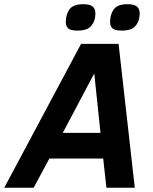

<svg xmlns="http://www.w3.org/2000/svg" viewBox="-60 -882 720 902"><path d="M-40 0 320.8 -675.8H497.1L573.2 0H439.9L424.8 -137.2H171.9L98.1 0ZM234.9 -257.8H412.1L382.8 -537.1ZM388.2 -818.8Q388.2 -808.6 386 -797.1Q383.8 -785.6 378.4 -774.9Q367.7 -754.4 349.9 -746.3Q332 -738.3 304.2 -738.3Q272.5 -738.3 260.7 -748.5Q249 -758.8 249 -779.3Q249 -786.6 250.7 -797.9Q252.4 -809.1 257.3 -821.3Q266.1 -843.8 283.9 -853Q301.8 -862.3 331.1 -862.3Q361.8 -862.3 375 -851.6Q388.2 -840.8 388.2 -818.8ZM596.2 -818.8Q596.2 -808.6 594 -797.1Q591.8 -785.6 586.4 -774.9Q575.7 -754.4 557.9 -746.3Q540 -738.3 512.2 -738.3Q480.5 -738.3 468.8 -748.5Q457 -758.8 457 -779.3Q457 -786.6 458.7 -797.9Q460.4 -809.1 465.3 -821.3Q474.1 -843.8 491.9 -853Q509.8 -862.3 539.1 -862.3Q569.8 -862.3 583 -851.6Q596.2 -840.8 596.2 -818.8Z"/></svg>

Font: Clear Sans
Style: Bold Italic
Weight: 700
Italic angle: -12°
Foundry: Intel Corporation
Version: Version 1.00